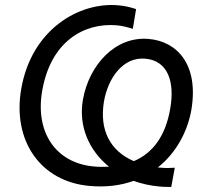

<svg xmlns="http://www.w3.org/2000/svg" viewBox="-20 -729 813 759"><path d="M334 6C400 12 458 4 508 -14C539 -3 573 5 608 8C625 10 640 10 657 10L671 -66C653 -65 634 -64 618 -66L604 -67C677 -125 721 -209 736 -292C768 -477 677 -566 568 -575C435 -587 332 -471 308 -336C289 -230 332 -134 411 -70C392 -69 371 -69 350 -71C199 -85 118 -208 147 -371C181 -566 313 -640 442 -629C462 -627 483 -622 505 -615L518 -693C495 -701 471 -706 448 -708C294 -722 105 -614 64 -378C28 -173 140 -11 334 6ZM391 -328C407 -420 466 -505 554 -497C642 -490 672 -408 653 -300C635 -193 585 -124 509 -92C416 -132 372 -214 391 -328Z"/></svg>

Font: Fixel Display
Style: Italic
Weight: 400
Italic angle: -10°
Designer: AlfaBravo + MacPaw
Foundry: Kyrylo Tkachov, Marchela Mozhyna, Serhii Makarenko, Maria Weinstein, Zakhar Kryvoshyya
Version: Version 1.210;Glyphs 3.2 (3217)